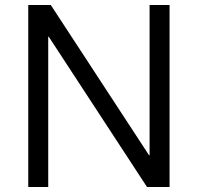

<svg xmlns="http://www.w3.org/2000/svg" viewBox="-20 -750 793 770"><path d="M93.3 0V-730H183.7L577.9 -127.1H579.9V-730H660V0H569.6L175.4 -602.9H173.4V0Z"/></svg>

Font: M PLUS 1 Thin
Style: Regular
Weight: 100
Designer: Coji Morishita
Foundry: UNDERFOREST DESIGN
Version: Version 1.001